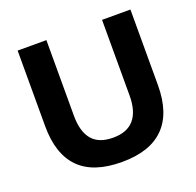

<svg xmlns="http://www.w3.org/2000/svg" viewBox="-126 -837 997 979"><g transform="rotate(-20 373.0 -347.0)"><path d="M375 11Q220 11 144 -66Q68 -143 68 -295V-705H224V-294Q224 -209 260.5 -165Q297 -121 375 -121Q451 -121 488.5 -165Q526 -209 526 -294V-705H680V-295Q680 -143 603.5 -66Q527 11 375 11Z"/></g></svg>

Font: Mulish ExtraLight ExtraBold
Style: Regular
Weight: 800
Version: Version 3.603